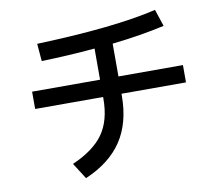

<svg xmlns="http://www.w3.org/2000/svg" viewBox="-88 -898 1175 1038"><g transform="rotate(-10 500.0 -378.5)"><path d="M924 -474V-379H570V-370Q570 -220 504 -120.5Q438 -21 302 37L246 -51Q365 -103 417 -177Q469 -251 469 -370V-379H96V-474H469V-645Q323 -632 176 -628L168 -724Q596 -739 827 -794L858 -701Q731 -672 570 -654V-474Z"/></g></svg>

Font: IBM Plex Sans JP Medm
Style: Regular
Weight: 500
Designer: Mike Abbink; Paul van der Laan; Pieter van Rosmalen; Wujin Sim; Yejin Wi; Jinhee Kim; Boomi Park; Yona Kim; Kichan Ma
Foundry: Sandoll Inc.
Version: Version 1.002